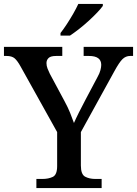

<svg xmlns="http://www.w3.org/2000/svg" viewBox="-23 -951 693 971"><path d="M161 0V-46H192Q222 -46 244 -56.5Q266 -67 266 -111V-283L81 -615Q65 -644 51 -656Q37 -668 10 -668H-3V-714H292V-668H261Q233 -668 222.5 -657.5Q212 -647 212 -632Q212 -618 217.5 -604Q223 -590 229 -578L303 -440Q320 -409 331.5 -380.5Q343 -352 351 -329Q361 -352 376.5 -383Q392 -414 409 -446L471 -563Q481 -581 485 -596.5Q489 -612 489 -623Q489 -668 427 -668H400V-714H650V-668H635Q613 -668 596.5 -652Q580 -636 555 -590L386 -283V-114Q386 -69 407.5 -57.5Q429 -46 459 -46H491V0ZM283 -784Q298 -803 315 -829Q332 -855 347.5 -882Q363 -909 373 -931H497V-921Q488 -908 469 -888Q450 -868 426 -846Q402 -824 377 -804.5Q352 -785 331 -771H283Z"/></svg>

Font: Noto Nastaliq Urdu Medium
Style: Regular
Weight: 500
Designer: Monotype Design Team (Patrick Giasson: type design, Kamal Mansour: OpenType code, Glenda Bellarosa). Updated by Simon Co
Foundry: Monotype Imaging Inc., Simon Cozens
Version: Version 3.007